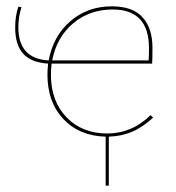

<svg xmlns="http://www.w3.org/2000/svg" viewBox="-20 -429 557 607"><path d="M324 3V158H314V3Q231 1 180.5 -52.5Q130 -106 130 -193Q130 -206 132 -228Q79 -231 53.5 -259Q28 -287 28 -342Q28 -378 38 -408L48 -406Q38 -376 38 -343Q38 -243 134 -238Q148 -315 202.5 -362Q257 -409 334 -409Q399 -409 430.5 -374.5Q462 -340 462 -278Q462 -243 461 -228H144H143Q141 -206 141 -193Q141 -109 190.5 -58Q240 -7 319 -7Q397 -7 456 -65L464 -57Q430 -26 396.5 -12Q363 2 324 3ZM145 -238H450Q451 -251 451 -277Q451 -399 336 -399Q263 -399 211 -355Q159 -311 145 -238Z"/></svg>

Font: Ysabeau Infant Hairline
Style: Regular
Weight: 100
Designer: Christian Thalmann (Catharsis Fonts)
Version: Version 0.003